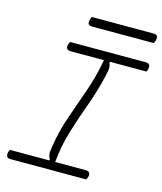

<svg xmlns="http://www.w3.org/2000/svg" viewBox="-125 -954 884 1045"><g transform="rotate(15 316.5 -431.0)"><path d="M460 0H37Q18 0 13 -9Q8 -18 12 -34Q13 -38 15 -41.5Q17 -45 18 -48H238L241 -54Q234 -66 232 -79.5Q230 -93 236 -129Q250 -218 279.5 -302Q309 -386 339 -471.5Q369 -557 386 -652H198Q182 -652 176.5 -661Q171 -670 175 -683Q178 -693 183 -700H606Q625 -700 630 -691Q635 -682 631 -666Q630 -662 628.5 -658.5Q627 -655 625 -652H421L418 -647Q424 -635 424.5 -620Q425 -605 416 -568Q395 -478 364.5 -395Q334 -312 308 -227.5Q282 -143 273 -48H445Q461 -48 466.5 -39Q472 -30 468 -17Q465 -7 460 0ZM261 -862H610Q639 -862 631 -829Q628 -817 623 -812H279Q263 -812 256.5 -818.5Q250 -825 254 -841Q257 -854 261 -862Z"/></g></svg>

Font: Recursive Mn Csl St Lt
Style: Italic
Weight: 300
Italic angle: -15°
Monospace: yes
Version: Version 1.079;hotconv 1.0.112;makeotfexe 2.5.65598; ttfautoh